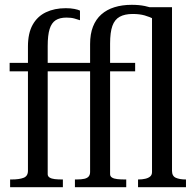

<svg xmlns="http://www.w3.org/2000/svg" viewBox="-20 -777 813 797"><path d="M20 -516H322V-481H20ZM178 -54Q178 -45 186 -40Q194 -35 207.5 -33.5Q221 -32 237 -32H241V0H22V-32H28Q60 -32 78 -39Q96 -46 96 -68V-584Q96 -639 115.5 -674Q135 -709 170.5 -726Q206 -743 253 -743Q273 -743 288.5 -740Q304 -737 312 -733V-693Q303 -696 289.5 -700Q276 -704 256 -704Q228 -704 211 -693Q194 -682 186 -656.5Q178 -631 178 -586ZM275 -516H541V-481H275ZM553 0V-32H555Q570 -32 583 -35Q596 -38 603.5 -44.5Q611 -51 611 -63V-711L551 -747H694V-68Q694 -46 710 -39Q726 -32 751 -32H752V0ZM504 0H291V-32H298Q319 -32 331 -35Q343 -38 348.5 -45Q354 -52 354 -63V-594Q354 -636 366 -666.5Q378 -697 400.5 -717Q423 -737 455 -747Q487 -757 527 -757Q557 -757 581.5 -752Q606 -747 624 -739Q642 -731 654 -722L647 -677Q635 -688 618.5 -697.5Q602 -707 580.5 -713Q559 -719 531 -719Q498 -719 477 -707.5Q456 -696 446.5 -669.5Q437 -643 437 -596V-54Q437 -45 445 -40Q453 -35 467 -33.5Q481 -32 498 -32H504Z"/></svg>

Font: Roboto Serif 120pt ExtraCondensed
Style: Regular
Weight: 400
Width: 2
Designer: Greg Gazdowicz
Foundry: Commercial Type
Version: Version 1.008